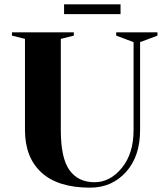

<svg xmlns="http://www.w3.org/2000/svg" viewBox="-20 -849 750 884"><path d="M595 -250V-655L515 -685V-700H705V-685L625 -655V-250Q625 -129 560 -57Q495 15 395 15Q247 15 171 -54.5Q95 -124 95 -250V-670L35 -685V-700H320V-685L260 -670V-250Q260 -121 300 -65.5Q340 -10 415 -10Q487 -10 541 -76Q595 -142 595 -250ZM535 -784H275V-829H535Z"/></svg>

Font: Yeseva One
Style: Regular
Weight: 400
Designer: Jovanny Lemonad
Foundry: Jovanny Lemonad
Version: Version 2.000